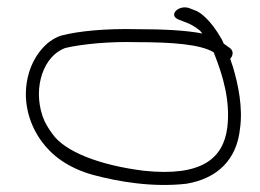

<svg xmlns="http://www.w3.org/2000/svg" viewBox="-20 -548 721 533"><path d="M61 -348C38 -273 61 -202 96 -155C123 -118 167 -82 240 -62C308 -44 403 -27 498 -38C586 -53 637 -107 646 -189C655 -249 641 -314 627 -361L619 -385C627 -393 629 -406 619 -414L601 -427C598 -435 594 -442 590 -448C575 -474 550 -505 527 -517L509 -524C479 -538 445 -507 475 -494L493 -487C505 -483 521 -475 535 -463C537 -461 539 -458 542 -455C495 -464 432 -467 360 -467C274 -469 198 -462 149 -449C107 -435 75 -393 61 -348ZM98 -226C71 -306 101 -394 162 -415C210 -426 284 -433 358 -431C459 -431 536 -425 573 -403L577 -393C598 -339 620 -269 611 -194C600 -108 540 -57 379 -74C259 -89 160 -126 125 -177C114 -192 104 -208 98 -226Z"/></svg>

Font: Stray Cat
Style: SuExt
Weight: 400
Version: Version 1.0